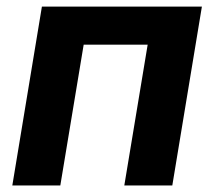

<svg xmlns="http://www.w3.org/2000/svg" viewBox="-20 -566 654 586"><path d="M596.2 -545.9 505.9 0H359.4L430.7 -429.7H235.4L164.1 0H17.6L107.9 -545.9Z"/></svg>

Font: Inter
Style: Bold Italic
Weight: 700
Italic angle: -9.39999°
Designer: Rasmus Andersson
Foundry: rsms
Version: Version 4.001;git-9221beed3